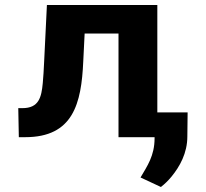

<svg xmlns="http://www.w3.org/2000/svg" viewBox="-20 -548 824 767"><path d="M608.5 -528H167.4L156.4 -303C154.9 -269 153.1 -240.2 150.9 -216.5C145.6 -159.2 135.4 -116 69.5 -116H53L55.2 0H80.5C272 0 305.2 -133.5 312.6 -303L318.1 -414H453.4V0H608.5ZM541.4 161 622.8 199C638.2 187 652.3 173.2 665.2 157.5C697.9 117.5 728.4 64 728.4 -3L729.5 -99H597.5V4C597.5 74.5 568.1 115.2 541.4 161Z"/></svg>

Font: Asimov
Style: Wid
Weight: 500
Designer: Google
Version: Version 2.000980; 2014